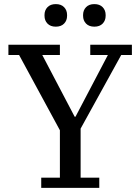

<svg xmlns="http://www.w3.org/2000/svg" viewBox="-20 -916 684 936"><path d="M181 -50H272V-281L73 -648H21V-698H272V-648H186L344 -347H348L506 -648H420V-698H623V-648H571L373 -289V-50H464V0H181ZM252 -786Q226 -786 211.5 -801Q197 -816 197 -839V-843Q197 -866 211.5 -881Q226 -896 252 -896Q278 -896 292.5 -881Q307 -866 307 -843V-839Q307 -816 292.5 -801Q278 -786 252 -786ZM440 -786Q414 -786 399.5 -801Q385 -816 385 -839V-843Q385 -866 399.5 -881Q414 -896 440 -896Q466 -896 480.5 -881Q495 -866 495 -843V-839Q495 -816 480.5 -801Q466 -786 440 -786Z"/></svg>

Font: IBM Plex Serif Text
Style: Regular
Weight: 450
Designer: Mike Abbink, Paul van der Laan, Pieter van Rosmalen
Foundry: Bold Monday
Version: Version 3.001